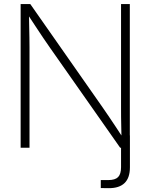

<svg xmlns="http://www.w3.org/2000/svg" viewBox="-20 -748 762 972"><path d="M490.2 204.1V163.6Q499 163.6 510.5 163.6Q522 163.6 528.3 163.6Q563 163.6 577.9 148.4Q592.8 133.3 592.8 98.1V-62.5H637.7V99.1Q637.7 152.3 610.8 178.5Q584 204.6 531.2 204.6Q521.5 204.6 510.3 204.3Q499 204.1 490.2 204.1ZM84.5 0V-727.5H133.3L501 -202.1Q516.6 -179.7 533.7 -154.3Q550.8 -128.9 568.6 -102.1Q586.4 -75.2 604 -47.9L595.2 -43.5Q594.7 -69.8 594 -98.4Q593.3 -127 593 -154.5Q592.8 -182.1 592.8 -204.6V-727.5H637.2V0H588.4L232.4 -507.3Q215.8 -530.8 197.8 -557.6Q179.7 -584.5 159.7 -615Q139.6 -645.5 117.2 -679.7L126.5 -685.5Q127 -649.9 127.7 -618.2Q128.4 -586.4 128.9 -558.6Q129.4 -530.8 129.4 -507.8V0Z"/></svg>

Font: Inter 28pt ExtraLight
Style: Regular
Weight: 250
Designer: Rasmus Andersson
Foundry: rsms
Version: Version 4.001;git-66647c0bb